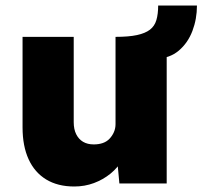

<svg xmlns="http://www.w3.org/2000/svg" viewBox="-20 -667 736 698"><path d="M62 -204V-533H248V-223Q248 -197 257 -179Q266 -161 282 -151.5Q298 -142 321 -142Q339 -142 353.5 -147Q368 -152 378 -162.5Q388 -173 394 -186.5Q400 -200 400 -216V-533Q448 -533 478 -539.5Q508 -546 525 -559Q542 -572 548.5 -594Q555 -616 555 -647H696Q696 -598 679.5 -554.5Q663 -511 630 -483Q597 -455 546 -453L586 -493V0H414L404 -108L425 -87Q409 -58 382 -36Q355 -14 321.5 -1.5Q288 11 250 11Q190 11 148 -14.5Q106 -40 84 -88Q62 -136 62 -204Z"/></svg>

Font: Mach ExtraBold
Style: Regular
Weight: 800
Version: Version 1.002